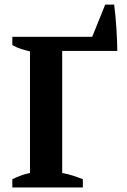

<svg xmlns="http://www.w3.org/2000/svg" viewBox="-20 -824 560 844"><path d="M253.4 -63.5Q276.9 -59.6 300.3 -52Q323.7 -44.4 344.2 -36.1V0H34.2V-36.1Q76.7 -57.1 111.8 -63.5V-598.1Q92.8 -602.5 72.5 -608.9Q52.2 -615.2 34.2 -626V-662.1H385.3L442.4 -803.7H481.9Q484.9 -781.2 487.5 -752.9Q490.2 -724.6 491.9 -696Q493.7 -667.5 494.6 -642.1Q495.6 -616.7 495.6 -600.1H253.4Z"/></svg>

Font: PT Astra Serif
Style: Bold
Weight: 700
Designer: A.Korolkova, I. Chaeva
Foundry: ParaType Ltd
Version: Version 1.002